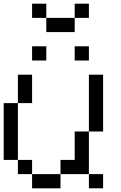

<svg xmlns="http://www.w3.org/2000/svg" viewBox="-20 -1020 655 1040"><path d="M384.6 -923.1V-1000H461.5V-923.1ZM230.8 -923.1H384.6V-846.2H230.8ZM153.8 -1000H230.8V-923.1H153.8ZM153.8 -692.3V-769.2H230.8V-692.3ZM384.6 -692.3V-769.2H461.5V-692.3ZM153.8 0V-76.9H307.7V0ZM461.5 0V-76.9H538.5V0ZM76.9 -76.9V-153.8H153.8V-76.9ZM307.7 -76.9V-153.8H384.6V-307.7H461.5V-76.9ZM0 -153.8V-461.5H76.9V-153.8ZM76.9 -461.5V-615.4H153.8V-461.5ZM461.5 -307.7V-615.4H538.5V-307.7Z"/></svg>

Font: Mintsoda - Lime Green 13x16
Style: Regular
Weight: 400
Designer: Mintsoda-15
Version: Version 1.0